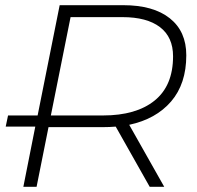

<svg xmlns="http://www.w3.org/2000/svg" viewBox="-20 -720 760 740"><path d="M70 0 116 -232H2L11 -275H125L210 -700H455Q571 -700 634.5 -649.5Q698 -599 698 -507Q698 -397 639.5 -329Q581 -261 478 -239L613 0H557L426 -232Q402 -230 377 -230H167L121 0ZM331 -275H377Q505 -275 576 -332.5Q647 -390 647 -503Q647 -577 596.5 -615.5Q546 -654 452 -654H252L176 -275Z"/></svg>

Font: Montserrat Light
Style: Italic
Weight: 300
Italic angle: -11.3°
Designer: Julieta Ulanovsky
Foundry: Julieta Ulanovsky
Version: Version 9.000; ttfautohint (v1.8.4.7-5d5b)